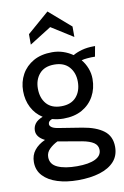

<svg xmlns="http://www.w3.org/2000/svg" viewBox="-105 -794 711 1103"><g transform="rotate(-10 250.5 -242.5)"><path d="M259 250Q192 250 139.5 233.5Q87 217 56.5 184.5Q26 152 26 104Q26 64 48.5 35.5Q71 7 111 -11Q87 -23 75 -38.5Q63 -54 63 -73Q63 -96 76.5 -114Q90 -132 121 -144Q80 -170 58 -213Q36 -256 36 -309Q36 -362 60 -405.5Q84 -449 129 -474.5Q174 -500 238 -500Q272 -500 302 -490Q332 -480 358 -462Q380 -475 411 -483.5Q442 -492 480 -492Q482 -492 484 -492Q486 -492 488 -492L477 -432Q471 -432 465.5 -432Q460 -432 454 -432Q449 -432 431 -430.5Q413 -429 398 -425Q418 -401 429.5 -371Q441 -341 441 -309Q441 -253 416.5 -208.5Q392 -164 347 -138.5Q302 -113 238 -113Q220 -113 203.5 -115.5Q187 -118 172 -122Q149 -114 149 -96Q149 -85 162 -76.5Q175 -68 204 -64L335 -43Q414 -30 457.5 3Q501 36 501 98Q501 149 471 182.5Q441 216 386.5 233Q332 250 259 250ZM267 170Q336 170 373 152Q410 134 410 100Q410 73 387 57.5Q364 42 320 34L180 10Q153 23 132.5 43Q112 63 112 90Q112 132 154 151Q196 170 267 170ZM238 -185Q295 -185 325 -219Q355 -253 355 -308Q355 -360 325 -394Q295 -428 238 -428Q181 -428 151.5 -394Q122 -360 122 -308Q122 -253 151.5 -219Q181 -185 238 -185ZM126 -564V-625L253 -735L380 -625V-564L253 -644Z"/></g></svg>

Font: Cabin VF Beta
Style: Regular
Weight: 400
Designer: Pablo Impallari
Foundry: Pablo Impallari. http://www.impallari.com Igino Marini. http://www.ikern.com
Version: Version 2.200